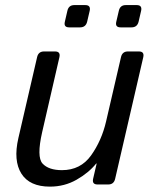

<svg xmlns="http://www.w3.org/2000/svg" viewBox="-20 -711 587 740"><path d="M50.8 -178.7 123 -490.7Q127.9 -512.7 149.9 -512.7H191.9Q213.9 -512.7 209 -490.7L142.6 -202.1Q120.6 -106 144 -80.6Q167.5 -55.2 218.8 -55.2Q290.5 -55.2 331.1 -112.1Q371.6 -168.9 388.7 -242.2L446.3 -490.7Q451.2 -512.7 473.1 -512.7H515.1Q537.1 -512.7 532.2 -490.7L423.8 -22Q418.9 0 397 0H356Q334 0 338.9 -22L352.5 -80.6H350.6Q321.8 -44.9 275.1 -18.3Q228.5 8.3 172.4 8.3Q94.2 8.3 62.5 -41.7Q30.8 -91.8 50.8 -178.7ZM246.6 -605.5Q224.6 -605.5 230 -627.4L239.7 -669.4Q244.6 -691.4 266.6 -691.4H308.6Q330.6 -691.4 325.7 -669.4L315.9 -627.4Q310.5 -605.5 288.6 -605.5ZM444.8 -605.5Q422.9 -605.5 428.2 -627.4L438 -669.4Q442.9 -691.4 464.8 -691.4H506.8Q528.8 -691.4 523.9 -669.4L514.2 -627.4Q508.8 -605.5 486.8 -605.5Z"/></svg>

Font: Istok
Style: Italic
Weight: 500
Italic angle: -13°
Designer: Andrey V. Panov
Foundry: Andrey V. Panov
Version: Version 1.0.3